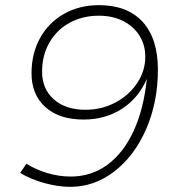

<svg xmlns="http://www.w3.org/2000/svg" viewBox="-20 -723 658 746"><path d="M82.5 -87Q118.5 -64 164.2 -50.5Q210 -37 254 -37Q335 -37 397.5 -83Q460 -129 499.2 -214.2Q538.5 -299.5 550.5 -416.5Q518 -341.5 453.5 -300Q389 -258.5 305 -258.5Q210 -258.5 156.2 -307Q102.5 -355.5 102.5 -438.5Q102.5 -515.5 136 -575.8Q169.5 -636 229.2 -669.5Q289 -703 364 -703Q475 -703 534.2 -638Q593.5 -573 593.5 -452.5Q593.5 -326.5 548.2 -222.2Q503 -118 425 -57.5Q347 3 253 3Q206 3 153.2 -11.5Q100.5 -26 58.5 -51ZM364 -662Q301 -662 250.5 -634.5Q200 -607 171.8 -557.2Q143.5 -507.5 143.5 -444.5Q143.5 -377.5 189.2 -337Q235 -296.5 312 -296.5Q375 -296.5 428 -324.5Q481 -352.5 512.8 -400Q544.5 -447.5 544.5 -502.5Q544.5 -548 522.2 -584Q500 -620 459 -641Q418 -662 364 -662Z"/></svg>

Font: Argentum Sans ExtraLight
Style: Italic
Weight: 200
Italic angle: -11°
Designer: Julieta Ulanovsky (font), Cristiano Sobral (main changes and remaster)
Foundry: Julieta Ulanovsky (font), Cristiano Sobral (main changes and remaster)
Version: Version 2.007;June 15, 2022;FontCreator 14.0.0.2814 64-bit; 